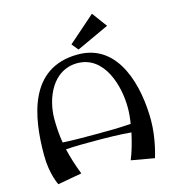

<svg xmlns="http://www.w3.org/2000/svg" viewBox="-135 -1057 1065 1184"><g transform="rotate(-15 397.0 -465.0)"><path d="M413 -726C99 -726 51 -420 51 -180C51 -58 90 16 90 16L244 -12C221 -70 204 -125 191 -180C252 -184 313 -184 373 -184C450 -184 530 -183 608 -176C595 -116 578 -56 559 -11L707 15C707 15 744 -98 744 -218C744 -425 678 -726 413 -726ZM170 -379C170 -511 238 -675 395 -675C568 -675 626 -469 626 -330C626 -299 623 -264 617 -228C537 -222 456 -222 378 -222C312 -222 247 -222 182 -226C174 -275 170 -325 170 -379ZM562 -946 391 -796 425 -754 633 -850Z"/></g></svg>

Font: Original Surfer
Style: Regular
Weight: 400
Designer: Astigmatic (AOETI)
Foundry: Astigmatic (AOETI)
Version: Version 1.001